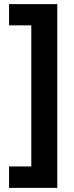

<svg xmlns="http://www.w3.org/2000/svg" viewBox="-20 -747 359 932"><path d="M24 61H132V-624H24V-727H258V165H24Z"/></svg>

Font: Noto Sans Hebrew SemiCondensed
Style: Bold
Weight: 700
Width: 4
Designer: Monotype Design Team
Foundry: Monotype Imaging Inc.
Version: Version 2.004; ttfautohint (v1.8.4.7-5d5b)